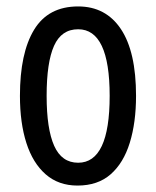

<svg xmlns="http://www.w3.org/2000/svg" viewBox="-20 -567 485 597"><path d="M403 -269Q403 -186 383.5 -123Q364 -60 324 -25Q284 10 221 10Q162 10 122 -25Q82 -60 62 -122.5Q42 -185 42 -269Q42 -402 86 -474.5Q130 -547 223 -547Q309 -547 356 -476.5Q403 -406 403 -269ZM125 -269Q125 -166 148.5 -113.5Q172 -61 223 -61Q321 -61 321 -269Q321 -476 223 -476Q171 -476 148 -424.5Q125 -373 125 -269Z"/></svg>

Font: Noto Sans Hebrew ExtraCondensed
Style: Regular
Weight: 400
Width: 2
Designer: Monotype Design Team
Foundry: Monotype Imaging Inc.
Version: Version 2.004; ttfautohint (v1.8.4.7-5d5b)